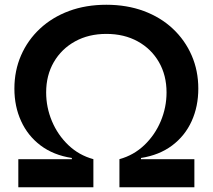

<svg xmlns="http://www.w3.org/2000/svg" viewBox="-20 -787 894 807"><path d="M282 -92V-123Q204.5 -135 150.8 -175.5Q97 -216 68.8 -277.8Q40.5 -339.5 40.5 -414.5Q40.5 -490 68.5 -554.2Q96.5 -618.5 148 -666.5Q199.5 -714.5 270.2 -740.8Q341 -767 427 -767Q513 -767 584 -740.8Q655 -714.5 706.2 -666.5Q757.5 -618.5 785.5 -554.2Q813.5 -490 813.5 -414.5Q813.5 -339.5 785.5 -277.8Q757.5 -216 703.5 -175.5Q649.5 -135 572.5 -123V-92L482 -118Q542 -134.5 586.8 -177.2Q631.5 -220 655.8 -278Q680 -336 680 -398.5Q680 -470.5 648 -526Q616 -581.5 559 -613Q502 -644.5 427 -644.5Q352.5 -644.5 295.5 -613Q238.5 -581.5 206.2 -526Q174 -470.5 174 -398.5Q174 -336 198.2 -278Q222.5 -220 267.2 -177.2Q312 -134.5 372.5 -118ZM57 0V-118H372.5V0ZM482 0V-118H797V0Z"/></svg>

Font: Hepta Slab SemiBold
Style: Regular
Weight: 600
Designer: Michael LaGattuta
Foundry: Michael LaGattuta
Version: Version 1.102